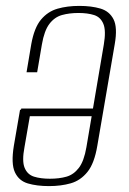

<svg xmlns="http://www.w3.org/2000/svg" viewBox="-20 -619 439 651"><path d="M146 12Q105 12 74.5 3Q44 -6 30.5 -35Q17 -64 27 -125L48 -247H85L63 -120Q54 -73 63.5 -50Q73 -27 95.5 -20Q118 -13 149 -13Q181 -13 205.5 -20Q230 -27 247.5 -50Q265 -73 273 -120L332 -468Q340 -515 330.5 -538Q321 -561 299 -568Q277 -575 246 -575Q215 -575 190 -568Q165 -561 147.5 -538Q130 -515 122 -468L106 -374H70L86 -469Q96 -525 119 -552.5Q142 -580 175 -589.5Q208 -599 249 -599Q290 -599 320.5 -590Q351 -581 365 -553.5Q379 -526 369 -469L310 -125Q300 -65 276.5 -36Q253 -7 220 2.5Q187 12 146 12ZM48 -225 52 -251H306L302 -225Z"/></svg>

Font: Alumni Sans ExtraLight
Style: Italic
Weight: 250
Italic angle: -8°
Version: Version 1.016